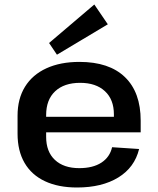

<svg xmlns="http://www.w3.org/2000/svg" viewBox="-20 -824 703 853"><path d="M322 9Q239 9 179.5 -19Q120 -47 89 -100.5Q58 -154 58 -230V-310Q58 -385 91 -438.5Q124 -492 186 -520.5Q248 -549 333 -549Q465 -549 535 -481.5Q605 -414 605 -288V-236H161V-305H504L486 -278V-316Q486 -382 446 -419Q406 -456 336 -456Q265 -456 225 -418.5Q185 -381 185 -313V-216Q185 -150 224 -113.5Q263 -77 332 -77Q393 -77 430.5 -101.5Q468 -126 478 -170L598 -162Q578 -80 505.5 -35.5Q433 9 322 9ZM459 -716 233 -581 198 -633 399 -804Z"/></svg>

Font: Pathway Extreme 12pt SemiBold
Style: Regular
Weight: 600
Version: Version 1.001;gftools[0.9.26]